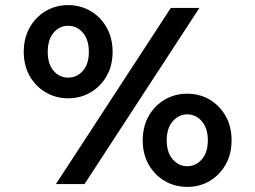

<svg xmlns="http://www.w3.org/2000/svg" viewBox="-20 -721 1000 752"><path d="M73 -518Q73 -572 96.5 -613.5Q120 -655 159.5 -678Q199 -701 247 -701Q295 -701 334.5 -678Q374 -655 397.5 -613.5Q421 -572 421 -518Q421 -464 397.5 -423Q374 -382 334.5 -359Q295 -336 247 -336Q199 -336 159.5 -359Q120 -382 96.5 -423Q73 -464 73 -518ZM199 0 649 -690H761L311 0ZM167 -518Q167 -470 190 -443.5Q213 -417 247 -417Q281 -417 304.5 -443.5Q328 -470 328 -518Q328 -566 304.5 -593Q281 -620 247 -620Q213 -620 190 -593Q167 -566 167 -518ZM539 -171Q539 -226 562.5 -267Q586 -308 625.5 -331Q665 -354 713 -354Q762 -354 801 -331Q840 -308 863.5 -267Q887 -226 887 -171Q887 -117 863.5 -76Q840 -35 801 -12Q762 11 713 11Q665 11 625.5 -12Q586 -35 562.5 -76Q539 -117 539 -171ZM633 -171Q633 -124 656.5 -97Q680 -70 713 -70Q747 -70 770.5 -97Q794 -124 794 -171Q794 -219 770.5 -246Q747 -273 713 -273Q680 -273 656.5 -246Q633 -219 633 -171Z"/></svg>

Font: Radio Canada Medium
Style: Regular
Weight: 500
Designer: Charles Daoud, Etienne Aubert Bonn, Alexandre Saumier Demers, Jacques Le Bailly
Foundry: Radio-Canada
Version: Version 2.104; ttfautohint (v1.8.4.7-5d5b);gftools[0.9.28.de